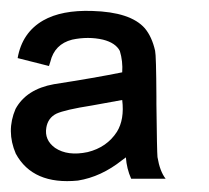

<svg xmlns="http://www.w3.org/2000/svg" viewBox="-42 -617 388 356"><path d="M201.2 -285.6Q192.9 -304.2 191.4 -325.2L184.1 -319.8Q145.5 -289.1 102.5 -282.2Q19 -273.9 -12.7 -332Q-30.8 -374 -13.2 -415Q6.8 -451.7 58.1 -460.9Q134.3 -472.7 184.6 -482.9Q186 -503.4 180.2 -522.5Q172.4 -537.6 148.9 -543.5Q121.6 -549.8 91.8 -543.5Q59.1 -535.2 51.3 -502.4Q48.8 -495.1 48.8 -494.6L-9.3 -509.3Q-1 -556.6 38.1 -579.1Q72.3 -598.6 128.9 -596.7Q200.2 -594.7 226.6 -564.5Q239.7 -548.8 245.6 -522.9Q247.6 -514.2 248 -438.5V-424.3Q249 -335 250 -325.7Q254.4 -299.3 265.1 -285.6ZM174.8 -372.6Q189 -395.5 184.6 -431.6Q163.6 -427.7 128.4 -421.4Q78.6 -413.6 62.5 -406.2Q46.9 -398.4 43.9 -380.4Q40 -357.4 60.1 -342.8Q83.5 -327.1 120.6 -335Q156.2 -343.8 174.8 -372.6Z"/></svg>

Font: Jameel Khushkhati
Style: Regular
Weight: 400
Version: Version 3.5